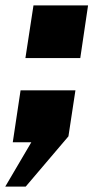

<svg xmlns="http://www.w3.org/2000/svg" viewBox="-34 -529 373 714"><path d="M-14.5 165 82.5 0H13.5L42.5 -193H246.5L220.5 -22L61.5 165ZM60.5 -313 90.5 -509H293.5L264.5 -313Z"/></svg>

Font: Public Sans Thin Black
Style: Italic
Weight: 900
Italic angle: -8°
Version: Version 2.001